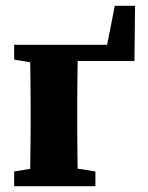

<svg xmlns="http://www.w3.org/2000/svg" viewBox="-20 -644 512 664"><path d="M83 0Q84 -26 84.5 -63Q85 -100 85.5 -140Q86 -180 86 -212V-276Q86 -309 85.5 -349Q85 -389 84.5 -426.5Q84 -464 83 -489H250Q249 -464 248.5 -426.5Q248 -389 247.5 -349Q247 -309 247 -276V-212Q247 -180 247.5 -140Q248 -100 248.5 -63Q249 -26 250 0ZM178 -489H408L340 -436L377 -624H447L445 -433H178ZM29 0V-51L127 -67H210L310 -51V0ZM29 -438V-489H162V-421H129Z"/></svg>

Font: Source Serif 4 18pt
Style: Bold
Weight: 700
Designer: Frank Grießhammer
Foundry: Adobe Systems Incorporated
Version: Version 4.004;hotconv 1.0.116;makeotfexe 2.5.65601